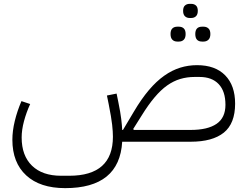

<svg xmlns="http://www.w3.org/2000/svg" viewBox="-20 -733 1282 993"><path d="M317 240Q187 240 115.5 174Q44 108 44 -10Q44 -56 56.5 -107.5Q69 -159 91 -210L136 -195Q116 -151 104 -106Q92 -61 92 -22Q92 72 145.5 124Q199 176 296 176H338Q564 176 564 -26Q564 -39 563 -54Q562 -69 560 -88Q558 -107 553.5 -133Q549 -159 542 -195L533 -239L583 -249L592 -205Q603 -151 607 -117.5Q611 -84 612 -61H616L672 -155Q711 -221 750 -267Q789 -313 829.5 -341.5Q870 -370 912 -383Q954 -396 999 -396Q1093 -396 1144.5 -343.5Q1196 -291 1196 -197Q1196 -94 1137.5 -47Q1079 0 966 0H612Q598 240 317 240ZM966 -61Q1054 -61 1100 -92.5Q1146 -124 1146 -191Q1146 -261 1111 -298Q1076 -335 1012 -335H986Q947 -335 912 -324.5Q877 -314 844.5 -291Q812 -268 779.5 -229.5Q747 -191 713 -136L669 -66L672 -61ZM1025 -518Q990 -518 990 -557Q990 -595 1025 -595H1033Q1048 -595 1058 -586Q1068 -577 1068 -557Q1068 -537 1058 -527.5Q1048 -518 1033 -518ZM897 -518Q881 -518 871.5 -527.5Q862 -537 862 -557Q862 -577 871.5 -586Q881 -595 897 -595H905Q921 -595 930.5 -586Q940 -577 940 -557Q940 -537 930.5 -527.5Q921 -518 905 -518ZM960 -640Q946 -640 936.5 -649Q927 -658 927 -677Q927 -696 936.5 -704.5Q946 -713 960 -713H969Q984 -713 993.5 -704.5Q1003 -696 1003 -677Q1003 -658 993.5 -649Q984 -640 969 -640Z"/></svg>

Font: IBM Plex Sans Arabic Light
Style: Regular
Weight: 300
Designer: Mike Abbink, Paul van der Laan, Pieter van Rosmalen, Wael Morcos, Khajak Apelian
Foundry: Bold Monday
Version: Version 1.2